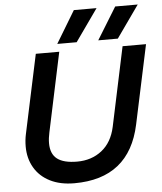

<svg xmlns="http://www.w3.org/2000/svg" viewBox="-61 -969 872 1036"><g transform="rotate(-5 375.0 -450.5)"><path d="M378 -916H501L378 -742H273ZM602 -916H724L601 -742H495ZM55 -205Q55 -240 62 -272L153 -699H280L189 -270Q182 -239 182 -212Q182 -154 217 -127Q252 -100 325 -100Q403 -100 458.5 -143.5Q514 -187 532 -270L623 -699H750L659 -272Q598 15 300 15Q223 15 168 -13Q113 -41 84 -91Q55 -141 55 -205Z"/></g></svg>

Font: Prompt Medium
Style: Italic
Weight: 500
Italic angle: -12°
Designer: Katatrad Team
Foundry: CadsonDemak
Version: Version 1.001